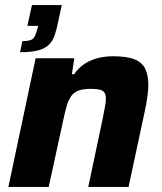

<svg xmlns="http://www.w3.org/2000/svg" viewBox="-20 -741 643 761"><path d="M59.6 -534.1 68.4 -577.9Q103.1 -577.9 112.6 -589.3Q122 -600.7 128 -626.2L131.1 -638.4H88.4L106.7 -720.9H224.8L211.3 -658.3Q204.9 -626 197.2 -602.7Q189.5 -579.3 174.4 -564.2Q159.4 -549 132.1 -541.6Q104.8 -534.1 59.6 -534.1ZM13.2 0 121.2 -510H274.5L264.8 -446.8H273.6Q291.8 -472.6 315.5 -488.1Q339.1 -503.5 367.9 -510.7Q396.6 -518 428.1 -518Q483.3 -518 513.5 -505.7Q543.6 -493.3 555.8 -468Q567.9 -442.8 567.9 -403.8Q567.9 -384.5 563.8 -355.3Q559.6 -326.1 552.7 -294.7L489.6 0H329.8L386.6 -268.5Q391.6 -293.6 395.6 -315.2Q399.6 -336.7 399.6 -348.5Q399.6 -366.5 393.5 -374.7Q387.3 -383 374.4 -385.9Q361.4 -388.8 339.4 -388.8Q310.1 -388.8 292 -382.3Q273.9 -375.7 263 -361.2Q252.1 -346.7 244.9 -322.6Q237.6 -298.6 230.5 -263.9L173 0Z"/></svg>

Font: Saira Thin
Style: Italic
Weight: 100
Italic angle: -12°
Designer: Hector Gatti with collaboration of the Omnibus-Type team
Foundry: Omnibus-Type
Version: Version 1.101